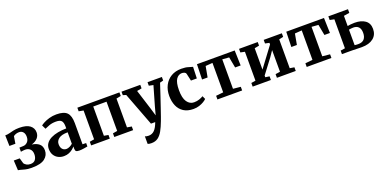

<svg xmlns="http://www.w3.org/2000/svg" viewBox="-6 -1463 5272 2615"><g transform="rotate(-20 2630.0 -155.0)"><path d="M226 10Q164 10 115.5 -4.5Q67 -19 37 -24L29 -167H115L137.5 -87.5Q149.5 -70 173 -57Q196.5 -44 228.5 -44Q277 -44 299.5 -74.5Q322 -105 322 -152.5Q322 -200 295.5 -226.5Q269 -253 223 -253Q213.5 -253 191.8 -250.8Q170 -248.5 161 -246L161.5 -306L217 -308Q251.5 -308.5 278.8 -335.5Q306 -362.5 306 -411.5Q306 -457 284.2 -481.2Q262.5 -505.5 227.5 -505.5Q198 -505.5 175.8 -496.2Q153.5 -487 144.5 -477.5L127.5 -374H41L37 -528.5Q70 -528.5 100 -536.5Q130 -544.5 165.2 -552.5Q200.5 -560.5 249.5 -560.5Q352.5 -560.5 402.5 -522.5Q452.5 -484.5 452.5 -421.5Q452.5 -374.5 421.8 -339.8Q391 -305 333.5 -288Q398 -279.5 436.8 -247.2Q475.5 -215 475.5 -153Q475.5 -81.5 417.5 -35.8Q359.5 10 226 10Z M530.5 -151.5Q530.5 -199 556 -233.2Q581.5 -267.5 626 -289.5Q670.5 -311.5 728.2 -322.2Q786 -333 850 -333.5V-362.5Q850 -416.5 829.8 -442.8Q809.5 -469 748 -469Q692 -469 649.5 -453.2Q607 -437.5 583 -426L555 -484Q567.5 -495 601 -513Q634.5 -531 682.8 -545.2Q731 -559.5 787.5 -559.5Q896.5 -559.5 940.5 -513.5Q984.5 -467.5 984.5 -362V-55L1036.5 -53.5V-4Q1019.5 -0.5 983 5.2Q946.5 11 916 11Q882.5 11 869.8 1.2Q857 -8.5 857 -39.5V-69.5Q845 -53.5 822.2 -34.8Q799.5 -16 767 -2.5Q734.5 11 693.5 11Q649 11 612 -7.8Q575 -26.5 552.8 -62.8Q530.5 -99 530.5 -151.5ZM759 -69.5Q780.5 -69.5 806 -81.8Q831.5 -94 850 -111.5V-277.5Q760 -277 719.2 -245Q678.5 -213 678.5 -167Q678.5 -119 700.8 -94.2Q723 -69.5 759 -69.5Z M1089.5 0V-53L1155.5 -64.5V-482L1088.5 -495V-547H1698.5V-495L1632 -481.5V-64L1698 -53V0H1425V-53L1490 -64V-488H1297.5V-64L1360 -53V0Z M1874 252.5Q1837.5 252.5 1819.5 243.5V133Q1836.5 144 1872.5 144Q1922 144 1956.5 109.5Q1991 75 2018 0H1956.5L1773.5 -482L1728.5 -496V-546.5H2000.5V-495.5L1931.5 -482.5L2021 -199L2055.5 -84L2086 -198.5L2168 -482.5L2105.5 -495.5V-546.5H2313.5V-495.5L2264 -482.5Q2236 -396.5 2207.8 -312.2Q2179.5 -228 2155.5 -157.5Q2131.5 -87 2115.5 -41.2Q2099.5 4.5 2095.5 13.5Q2066.5 91 2036.8 144.2Q2007 197.5 1968.5 225Q1930 252.5 1874 252.5Z M2319 -268.5Q2319 -354.5 2353.2 -420.8Q2387.5 -487 2450.2 -524.2Q2513 -561.5 2599 -561.5Q2661.5 -561.5 2699.2 -548.5Q2737 -535.5 2760 -531L2754 -365H2669L2645 -472Q2642 -486.5 2623.8 -494.8Q2605.5 -503 2586.5 -503Q2535.5 -503 2503.2 -455.2Q2471 -407.5 2470.5 -297.5Q2470 -183.5 2508.5 -127.8Q2547 -72 2609 -72Q2651.5 -72 2686.2 -84.2Q2721 -96.5 2743.5 -111L2765 -64Q2751 -49 2722.5 -31.5Q2694 -14 2655.2 -1.5Q2616.5 11 2572.5 11Q2485.5 11 2429.5 -25.5Q2373.5 -62 2346.5 -125Q2319.5 -188 2319 -268.5Z M2920 0V-53L3026.5 -64V-491L2925 -483.5L2896.5 -327H2816L2822 -546.5H3369L3375.5 -327H3295.5L3266 -483.5L3168.5 -491V-64L3278 -53V0Z M3430.5 0V-53L3494 -63V-482L3432 -495V-547H3703V-495L3635.5 -482V-172L3693 -249.5L3849.5 -459V-482L3789.5 -495V-547H4052.5V-495L3990.5 -481V-63L4055 -53V0H3782V-53L3849.5 -63V-377L3791 -291.5L3635.5 -86V-61.5L3695 -53V0Z M4214 0V-53L4320.5 -64V-491L4219 -483.5L4190.5 -327H4110L4116 -546.5H4663L4669.5 -327H4589.5L4560 -483.5L4462.5 -491V-64L4572 -53V0Z M4724.5 0V-51L4790 -61V-481L4726.5 -494V-547H5011V-494L4928.5 -481V-333Q4946 -336.5 4973.2 -339.8Q5000.5 -343 5031 -343Q5126.5 -343 5183.5 -302Q5240.5 -261 5240.5 -178.5Q5240.5 -92.5 5179.5 -44.5Q5118.5 3.5 5012.5 3.5Q5002.5 3.5 4981.5 3Q4960.5 2.5 4935.2 1.8Q4910 1 4887.5 0.5Q4865 0 4852 0ZM4981 -52Q5039.5 -52 5067.5 -84.2Q5095.5 -116.5 5095.5 -174.5Q5095.5 -232 5068.5 -259.8Q5041.5 -287.5 4993 -287.5Q4975.5 -287.5 4958.2 -285.2Q4941 -283 4928.5 -280.5V-56Q4949.5 -52 4981 -52Z"/></g></svg>

Font: Merriweather Text Regular
Style: Bold
Weight: 700
Designer: Eben Sorkin
Foundry: Eben Sorkin
Version: Version 2.100; ttfautohint (v1.7.19-72a1) -l 8 -r 50 -G 200 